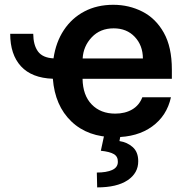

<svg xmlns="http://www.w3.org/2000/svg" viewBox="-20 -573 796 817"><path d="M23.4 -429.3H121.4Q121.8 -381.4 141.5 -354.2Q161.2 -327.1 207.7 -324.6Q217.7 -393.5 251.6 -444.8Q285.5 -496.1 339.1 -524.3Q392.8 -552.6 462 -552.6Q529.1 -552.6 585.9 -523.6Q642.8 -494.7 677 -433.8Q711.3 -372.9 711.3 -277V-237.6H331.3Q332.4 -167.6 370.2 -128.6Q408 -89.5 470.5 -89.5Q512.1 -89.5 542.3 -107.1Q572.4 -124.6 585.6 -159.1H707.4Q690 -79.9 627.1 -34.6Q564.3 10.7 468.8 10.7Q353.3 10.7 283.6 -56.3Q213.8 -123.2 204.9 -237.9Q115.1 -241.1 69.2 -291Q23.4 -340.9 23.4 -429.3ZM331.7 -324.2H588.1Q587.7 -380 553.4 -416.2Q519.2 -452.4 463.8 -452.4Q406.2 -452.4 370.4 -414.4Q334.5 -376.4 331.7 -324.2ZM424.4 -2.8H494L488.3 27.3Q521.7 32.3 544.9 53.1Q568.2 73.9 568.2 112.9Q568.5 163.4 523.1 193.9Q477.6 224.4 393.5 224.4L392 161.2Q432.9 161.2 457 150.4Q481.2 139.6 481.5 116.1Q482.2 93.4 464.7 82.9Q447.1 72.4 409.1 68.5Z"/></svg>

Font: Inter Zeller Semi Bold
Style: Regular
Weight: 600
Designer: Rasmus Andersson; Joe Bland
Foundry: zeller
Version: Version 3.015;git-dec3a8cb1